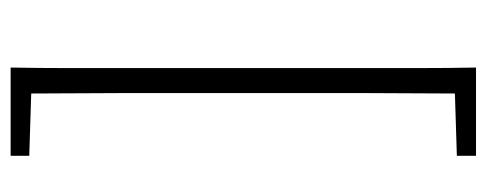

<svg xmlns="http://www.w3.org/2000/svg" viewBox="-297 -458 915 361"><g transform="rotate(-90 160.5 -277.5)"><path d="M214 -715Q213 -663 213 -610Q213 -557 213 -504Q213 -451 213 -398V-158Q213 -105 213 -52Q213 1 213 54Q213 107 214 160H165Q165 108 165.5 55Q166 2 166 -51Q166 -104 166 -158V-398Q166 -450 166 -503Q166 -556 165.5 -609Q165 -662 165 -715ZM188 -715V-676H175L48 -680V-715ZM188 120V160H48V124L175 120Z"/></g></svg>

Font: Source Serif 4 Light
Style: Regular
Weight: 300
Designer: Frank Grießhammer
Foundry: Adobe Systems Incorporated
Version: Version 4.004;hotconv 1.0.116;makeotfexe 2.5.65601